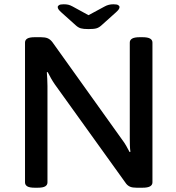

<svg xmlns="http://www.w3.org/2000/svg" viewBox="-20 -876 825 898"><path d="M143 2Q118 2 107.5 -4.5Q97 -11 97 -23V-677Q97 -689 107.5 -695.5Q118 -702 143 -702H171Q191 -702 203 -697Q215 -692 225 -679L551 -223Q561 -210 570 -194.5Q579 -179 586 -165L590 -166Q588 -180 587.5 -195.5Q587 -211 587 -230V-677Q587 -689 598 -695.5Q609 -702 634 -702H646Q671 -702 682 -695.5Q693 -689 693 -677V-23Q693 -11 682 -4.5Q671 2 646 2H619Q600 2 589 -2.5Q578 -7 570 -17L236 -482Q227 -495 218.5 -510Q210 -525 203 -539L199 -538Q200 -523 201 -507.5Q202 -492 202 -474V-23Q202 -11 191.5 -4.5Q181 2 156 2ZM510 -856Q527 -856 533 -852Q539 -848 539 -843Q539 -838 535.5 -832.5Q532 -827 522 -818L454 -757Q443 -747 431 -743.5Q419 -740 394 -740Q370 -740 358 -743.5Q346 -747 335 -757L267 -818Q257 -827 253.5 -832.5Q250 -838 250 -843Q250 -848 256 -852Q262 -856 278 -856Q290 -856 299 -854Q308 -852 319 -846L394 -805L470 -846Q488 -856 510 -856Z"/></svg>

Font: Asap Semi Expanded Medium
Style: Regular
Weight: 500
Width: 6
Designer: Pablo Cosgaya
Foundry: Omnibus-Type
Version: Version 3.001; ttfautohint (v1.8.4.7-5d5b)